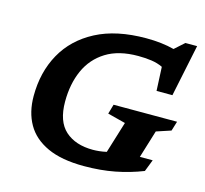

<svg xmlns="http://www.w3.org/2000/svg" viewBox="-108 -870 1073 1005"><g transform="rotate(15 428.0 -368.0)"><path d="M452.5 -82.5Q468.5 -82.5 487.2 -84.5Q506 -86.5 526 -91L578.5 -261.5L481.5 -286.5L496.5 -338.5H840.5L824.5 -286.5L746 -260.5L700 -110.5H769.5L744.5 -46Q673.5 -18 596.5 -3Q519.5 12 429 12Q307.5 12 230.5 -23.5Q153.5 -59 117 -123.2Q80.5 -187.5 80.5 -274.5Q80.5 -404 136.2 -504.2Q192 -604.5 301.5 -661.8Q411 -719 572.5 -719Q657 -719 724 -701.5L776 -748H839.5L781 -466.5H695L689 -595.5Q661 -609 627.2 -613.8Q593.5 -618.5 555.5 -618.5Q450 -618.5 381.8 -576Q313.5 -533.5 280.2 -459.2Q247 -385 247 -289Q247 -182 302.2 -132.2Q357.5 -82.5 452.5 -82.5Z"/></g></svg>

Font: Newsreader 6pt SemiBold
Style: Italic
Weight: 600
Italic angle: -17°
Designer: Hugues Gentile
Foundry: Production Type
Version: Version 1.003; ttfautohint (v1.8.3)